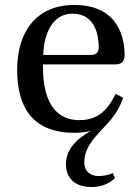

<svg xmlns="http://www.w3.org/2000/svg" viewBox="-20 -522 554 772"><path d="M49 -241C49 -83 117 12 280 12C299 12 325 10 345 4C281 41 245 83 245 139C245 170 259 230 349 230C389 230 418 216 442 195L434 174C417 182 393 186 377 186C345 186 319 168 319 132C319 78 349 41 399 -11C437 -51 458 -80 475 -129L445 -145C417 -87 379 -39 300 -39C176 -39 151 -159 153 -263H441C462 -263 481 -268 481 -301C481 -360 462 -502 279 -502C123 -502 49 -391 49 -241ZM154 -301C154 -342 169 -467 273 -467C366 -467 377 -372 377 -333C377 -314 371 -301 343 -301Z"/></svg>

Font: Lingua Franca
Style: Regular
Weight: 400
Version: Version 1.19